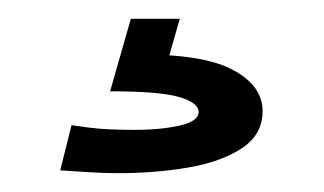

<svg xmlns="http://www.w3.org/2000/svg" viewBox="-20 -20 344 204"><path d="M105 164Q91 164 75 163Q59 162 44 161L56 113Q63 114 74 115.5Q85 117 98 117.5Q111 118 124 118Q150 118 170.5 113.5Q191 109 191 99Q191 89 170 83Q149 77 97 77L112 38Q191 36 225 53Q259 70 259 98Q259 123 237 137.5Q215 152 180 158Q145 164 105 164ZM171 0 149 77H97L119 0Z"/></svg>

Font: Truculenta Medium
Style: Regular
Weight: 500
Version: Version 1.002